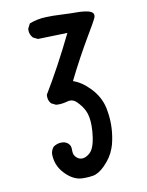

<svg xmlns="http://www.w3.org/2000/svg" viewBox="-85 -818 669 875"><g transform="rotate(-10 250.0 -380.5)"><path d="M200.7 -143.6V-135.3Q200.7 -114.3 215.3 -102.5Q226.1 -93.3 238.8 -93.3Q251.5 -93.3 264.6 -101.6Q276.4 -108.9 284.7 -120.6Q297.4 -139.6 303.2 -177.7Q307.6 -206.5 307.6 -232.4Q307.6 -277.8 293.9 -305.2Q282.7 -327.6 261.7 -348.6Q247.6 -362.8 231 -362.8Q224.6 -362.8 218.3 -360.8Q195.8 -354.5 175.8 -354.5Q170.4 -354.5 164.6 -355L143.1 -365.7L142.6 -366.7Q130.9 -379.9 130.9 -399.4Q130.9 -402.3 131.3 -407.2Q200.7 -521.5 272.5 -668.5L135.7 -664.6L113.8 -675.3L113.3 -676.3Q99.6 -691.4 99.6 -711.4Q99.6 -714.4 100.1 -718.3L111.3 -740.7Q149.4 -755.4 189.5 -756.3Q202.6 -756.8 221.4 -756.8Q240.2 -756.8 269.5 -755.1Q298.8 -753.4 331.1 -753.4Q363.3 -753.4 386.7 -747.1Q407.7 -741.2 407.7 -725.6Q407.7 -720.2 405.5 -715.3Q403.3 -710.4 399.9 -703.9Q396.5 -697.3 391.6 -688.5Q382.3 -671.9 360.1 -634.5Q337.9 -597.2 310.8 -547.4Q283.7 -497.6 259.3 -447.8Q298.8 -434.6 336.4 -395.5Q377 -353 388.2 -299.8Q396 -261.2 396 -224.6Q396 -188.5 388.7 -151.9Q384.8 -130.9 377.9 -113.3Q363.8 -74.7 329.6 -40.5Q301.3 -12.2 275.4 -7.3Q255.9 -3.9 235.4 -3.9Q225.1 -3.9 218.3 -4.4Q179.2 -8.3 143.6 -46.6Q107.9 -85 107.9 -137.7V-138.2Q109.9 -155.8 121.1 -168.9Q138.7 -181.2 158.7 -181.2Q166.5 -181.2 171.4 -180.2Q183.6 -176.3 190.9 -168.9Q200.7 -159.2 200.7 -143.6Z"/></g></svg>

Font: Bakudai
Style: Medium
Weight: 500
Version: Version 1.48